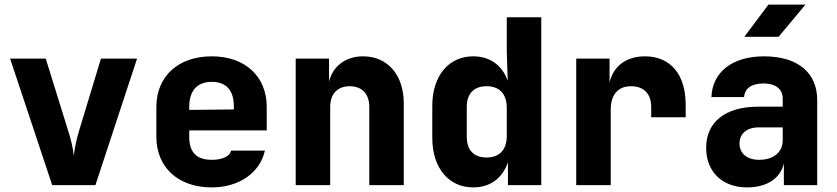

<svg xmlns="http://www.w3.org/2000/svg" viewBox="-20 -805 3640 835"><path d="M207 0H395L576 -550H419L325 -240C314 -204 304 -161 301 -127C298 -161 287 -204 275 -241L179 -550H24Z M901 10C1020 10 1111 -54 1132 -150H985C979 -123 943 -110 901 -110C836 -110 803 -141 803 -210V-238H1140V-340C1140 -472 1047 -560 901 -560C754 -560 660 -472 660 -340V-210C660 -78 754 10 901 10ZM803 -340C803 -408 835 -449 901 -449C966 -449 997 -410 997 -342V-329L803 -327Z M1266 0H1416V-340C1416 -397 1448 -430 1501 -430C1554 -430 1586 -397 1586 -340V0H1736V-355C1736 -479 1666 -560 1559 -560C1483 -560 1427 -517 1411 -450V-550H1266Z M2038 10C2112 10 2165 -30 2189 -99V0H2334V-730H2184V-580L2188 -454C2164 -521 2111 -560 2038 -560C1932 -560 1860 -476 1860 -345V-205C1860 -74 1932 10 2038 10ZM2096 -120C2041 -120 2010 -152 2010 -210V-340C2010 -398 2041 -430 2096 -430C2153 -430 2184 -396 2184 -335V-215C2184 -154 2153 -120 2096 -120Z M2486 0H2636V-328C2636 -393 2668 -430 2724 -430C2780 -430 2812 -397 2812 -340V-295H2962V-350C2962 -481 2896 -560 2785 -560C2703 -560 2647 -517 2631 -446V-550H2486Z M3217 -645H3366L3483 -785H3322ZM3229 10C3316 10 3375 -30 3389 -95V0H3534V-370C3534 -490 3448 -560 3303 -560C3164 -560 3078 -491 3074 -383H3216C3219 -422 3250 -442 3301 -442C3354 -442 3384 -417 3384 -376V-341H3276C3133 -341 3051 -273 3051 -162C3051 -59 3120 10 3229 10ZM3282 -110C3227 -110 3196 -139 3196 -181C3196 -222 3226 -251 3279 -251H3384V-195C3384 -144 3345 -110 3282 -110Z"/></svg>

Font: JetBrains Mono ExtraBold
Style: Regular
Weight: 800
Monospace: yes
Designer: Philipp Nurullin, Konstantin Bulenkov
Foundry: JetBrains
Version: Version 2.305